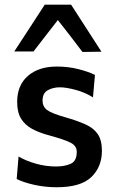

<svg xmlns="http://www.w3.org/2000/svg" viewBox="-20 -796 499 828"><path d="M224.5 11.5Q175.5 11.5 129.5 1.5Q83.5 -8.5 52 -24L60 -121Q93.5 -101.5 136 -89.8Q178.5 -78 222 -78Q258 -78 284.5 -89.5Q311 -101 311 -141Q311 -167 284.8 -180.5Q258.5 -194 191 -212.5Q149.5 -223.5 118.8 -240Q88 -256.5 71 -284Q54 -311.5 54 -356.5Q54 -428.5 100.5 -468.8Q147 -509 225 -509Q274.5 -509 318.5 -497.8Q362.5 -486.5 389.5 -473L381 -376Q346 -398 305 -408.8Q264 -419.5 238.5 -419.5Q209 -419.5 186.2 -407Q163.5 -394.5 163.5 -362Q163.5 -336.5 182.8 -321.8Q202 -307 262.5 -290Q313 -275.5 348.2 -259.8Q383.5 -244 401.5 -217.8Q419.5 -191.5 419.5 -145.5Q419.5 -76.5 374 -32.5Q328.5 11.5 224.5 11.5ZM335.5 -572Q309 -606.5 283 -641Q256.5 -675 229.5 -709.5Q203 -675.5 177 -642Q151 -608 124.5 -574H41.5Q74 -623.5 107 -674.2Q140 -725 173 -776H286.5Q319.5 -725 352.2 -674.2Q385 -623.5 417.5 -573Z"/></svg>

Font: Heraclito Medium
Style: Regular
Weight: 500
Designer: Kostas Bartsokas (font) & Cristiano Sobral (main changes)
Foundry: Kostas Bartsokas (font) & Cristiano Sobral (main changes)
Version: Version 1.00;July 8, 2020;FontCreator 13.0.0.2655 64-bit